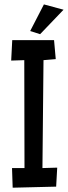

<svg xmlns="http://www.w3.org/2000/svg" viewBox="-20 -872 314 888"><path d="M244.6 -96.7 239.7 -8.8 38.6 -3.9 35.6 -94.7H93.3L92.3 -593.8L31.7 -591.8L36.6 -686.5H230L237.8 -598.6L181.2 -593.8L176.3 -94.7ZM273.9 -827.1 165.5 -713.9 119.6 -728.5 183.1 -851.6Z"/></svg>

Font: Maiden Orange
Style: Regular
Weight: 400
Designer: Astigmatic (AOETI)
Foundry: Astigmatic (AOETI)
Version: Version 1.001